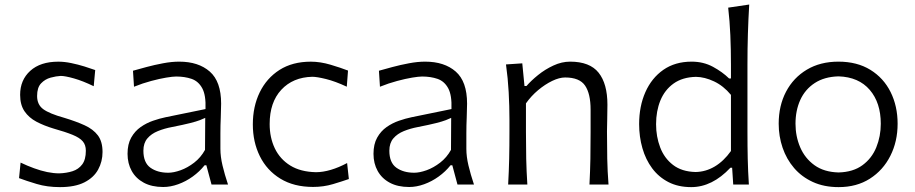

<svg xmlns="http://www.w3.org/2000/svg" viewBox="-20 -794 3936 826"><path d="M238.1 11Q302.4 11 342.9 -9.4Q383.3 -29.9 402.2 -64.5Q421.1 -99 421.1 -140Q421.1 -185.2 401 -211.7Q380.9 -238.2 343.9 -255.1Q306.9 -271.9 256 -287.3Q192.4 -305 166 -324.4Q139.6 -343.8 139.6 -381Q139.6 -417.6 156.8 -435.5Q173.9 -453.5 197.8 -460Q221.6 -466.4 241.2 -467.4Q260.2 -467.4 298.3 -456.6Q336.4 -445.8 383.2 -423.1L389.6 -492.6Q370.3 -499.7 343.1 -508.1Q315.9 -516.5 286.6 -522.6Q257.4 -528.7 231 -528.7Q153.6 -528.7 110.1 -489.2Q66.6 -449.7 66.6 -386Q66.6 -343 85.5 -315.2Q104.4 -287.5 136.8 -270.4Q169.1 -253.4 209.2 -241.3Q262.1 -226.4 292.5 -213.9Q323 -201.4 336.1 -185.9Q349.3 -170.5 349.3 -145.5Q349.3 -107.5 333.6 -86.6Q317.9 -65.7 291.9 -57.4Q266 -49.2 235 -48.2Q210.4 -48.2 183 -53.8Q155.5 -59.5 126.6 -70.1Q97.7 -80.6 68.6 -94.5L61.9 -27.7Q92.9 -16 138 -2.5Q183 11 238.1 11Z M703.8 -50.9Q657.5 -50.9 627.2 -72.5Q596.9 -94.2 596.9 -145.6Q596.9 -178.4 614 -198.5Q631.1 -218.7 659.2 -230Q687.2 -241.4 719.9 -247.5Q769.8 -257.3 797.5 -264.4Q825.2 -271.4 839.6 -277Q854.1 -282.5 862.9 -286.9L862 -149.2Q843.7 -116.1 815.4 -94.3Q787 -72.4 757 -61.6Q727.1 -50.9 703.8 -50.9ZM682.3 10.5Q713.6 10.5 746.6 -1.4Q779.7 -13.3 809.2 -34.6Q838.7 -55.9 860.1 -82.9H867.8L890 0H961Q946.3 -43.9 937.3 -82Q928.2 -120.1 928.2 -153.6V-220.2Q928.2 -254.3 929.8 -289.7Q931.3 -325.1 931.3 -348.3Q931.3 -443.4 882.5 -486.1Q833.7 -528.8 750.9 -528.8Q718.5 -528.8 681.5 -521.8Q644.5 -514.9 610.3 -505.7Q576.2 -496.6 552.1 -489.7L556.5 -420.9Q594.2 -436.1 630.5 -445.7Q666.7 -455.4 695 -460.1Q723.3 -464.8 737.8 -464.8Q774.7 -464.8 804.2 -454.7Q833.6 -444.5 850 -414.5Q866.4 -384.5 864.1 -324.8L692.7 -289.7Q667.1 -284.5 638.5 -274.6Q609.9 -264.8 585.1 -247.4Q560.2 -230 544.4 -201.9Q528.7 -173.9 528.7 -132.2Q528.7 -90.9 546.6 -58.6Q564.6 -26.2 598.8 -7.9Q633 10.5 682.3 10.5Z M1326.8 10.2Q1371.8 10.2 1412.2 -1.8Q1452.6 -13.9 1480.8 -23.8L1473.3 -92.6Q1437.6 -73.4 1403.3 -63.3Q1369 -53.2 1339.4 -53.2Q1272.9 -54.6 1228.9 -81.8Q1184.8 -109.1 1162.4 -155.5Q1140.1 -202 1140.1 -260.5Q1140.1 -353.8 1190.1 -407.7Q1240.1 -461.7 1323.6 -463.7Q1343.2 -463.7 1382.6 -454Q1422 -444.3 1471.9 -421L1477.2 -490.4Q1446.6 -502.3 1402.4 -515.5Q1358.2 -528.7 1317.1 -528.7Q1238.2 -528.7 1182.5 -493.2Q1126.9 -457.6 1097.3 -396.7Q1067.7 -335.7 1067.7 -258.8Q1067.7 -183 1097.9 -122Q1128.1 -61 1186.1 -25.4Q1244.2 10.2 1326.8 10.2Z M1761.9 -50.9Q1715.6 -50.9 1685.3 -72.5Q1655 -94.2 1655 -145.6Q1655 -178.4 1672.1 -198.5Q1689.3 -218.7 1717.3 -230Q1745.3 -241.4 1778 -247.5Q1827.9 -257.3 1855.6 -264.4Q1883.3 -271.4 1897.7 -277Q1912.2 -282.5 1921 -286.9L1920.2 -149.2Q1901.8 -116.1 1873.5 -94.3Q1845.1 -72.4 1815.1 -61.6Q1785.2 -50.9 1761.9 -50.9ZM1740.4 10.5Q1771.7 10.5 1804.7 -1.4Q1837.8 -13.3 1867.3 -34.6Q1896.8 -55.9 1918.2 -82.9H1925.9L1948.1 0H2019.1Q2004.4 -43.9 1995.4 -82Q1986.3 -120.1 1986.3 -153.6V-220.2Q1986.3 -254.3 1987.9 -289.7Q1989.4 -325.1 1989.4 -348.3Q1989.4 -443.4 1940.6 -486.1Q1891.8 -528.8 1809 -528.8Q1776.6 -528.8 1739.6 -521.8Q1702.6 -514.9 1668.4 -505.7Q1634.3 -496.6 1610.2 -489.7L1614.6 -420.9Q1652.3 -436.1 1688.6 -445.7Q1724.8 -455.4 1753.1 -460.1Q1781.4 -464.8 1795.9 -464.8Q1832.8 -464.8 1862.3 -454.7Q1891.7 -444.5 1908.1 -414.5Q1924.5 -384.5 1922.2 -324.8L1750.8 -289.7Q1725.2 -284.5 1696.6 -274.6Q1668 -264.8 1643.2 -247.4Q1618.3 -230 1602.6 -201.9Q1586.8 -173.9 1586.8 -132.2Q1586.8 -90.9 1604.7 -58.6Q1622.7 -26.2 1656.9 -7.9Q1691.1 10.5 1740.4 10.5Z M2166.1 0H2248.7Q2245 -57.6 2243.8 -110.7Q2242.7 -163.8 2242.7 -225.9V-349.3Q2265 -381 2294.8 -406Q2324.7 -431 2355.5 -445.9Q2386.3 -460.7 2411.1 -460.7Q2473.2 -460.7 2497 -425.8Q2520.8 -390.9 2520.8 -322.1V-225.9Q2520.8 -163.8 2519.9 -110.7Q2518.9 -57.6 2515.9 0H2597.9Q2593.5 -57.6 2592.4 -111.1Q2591.3 -164.6 2591.3 -228.7Q2591.3 -251.5 2592.3 -280.8Q2593.2 -310.1 2593.2 -343.5Q2593.2 -433.7 2555.3 -481.2Q2517.4 -528.8 2432.8 -528.8Q2396.6 -528.8 2360.7 -512.1Q2324.8 -495.5 2294.7 -471.1Q2264.6 -446.8 2244.9 -423.9H2236.4L2226.9 -521.5L2156.8 -516.8Q2165.1 -457.6 2168.4 -397.4Q2171.7 -337.3 2171.7 -280.7V-228.7Q2171.7 -164.6 2170.5 -111.1Q2169.3 -57.6 2166.1 0Z M2972.3 -54Q2913 -55.5 2875.5 -84.4Q2837.9 -113.3 2820.2 -159.8Q2802.5 -206.2 2802.5 -259.7Q2802.5 -316.1 2821 -361.6Q2839.6 -407.2 2877.8 -434.6Q2916 -461.9 2974.1 -463.4Q3011.6 -462.9 3052 -443.8Q3092.5 -424.7 3124.6 -385.8V-144.3Q3093.5 -100.6 3054.7 -77.6Q3015.9 -54.7 2972.3 -54ZM2953.6 11Q3044 11 3122.4 -72.5H3129.7L3134.4 0H3201.7Q3198 -57.6 3196.8 -111.1Q3195.6 -164.6 3195.6 -228.7V-515.4Q3195.6 -583.6 3197.5 -647.3Q3199.4 -710.9 3203.2 -774.5L3112.7 -761.1Q3119.4 -703.3 3122 -642.3Q3124.6 -581.3 3124.6 -515.4V-456.4H3116.6Q3088.4 -484.2 3047.4 -506.5Q3006.4 -528.8 2955.6 -528.8Q2884.3 -528.8 2833.8 -493.6Q2783.4 -458.4 2756.5 -397.7Q2729.6 -336.9 2729.6 -260Q2729.6 -205.5 2743.7 -156.5Q2757.7 -107.5 2785.7 -69.9Q2813.7 -32.3 2855.7 -10.6Q2897.7 11 2953.6 11Z M3587.7 -52.1Q3524.8 -53.7 3483.8 -83.4Q3442.8 -113 3422.5 -160.3Q3402.3 -207.6 3402.3 -261.7Q3402.3 -318.6 3422.9 -364.1Q3443.6 -409.6 3485 -436.7Q3526.5 -463.9 3587.7 -465.5Q3674.3 -462.6 3721.8 -407.3Q3769.2 -351.9 3769.2 -261.7Q3769.2 -207.5 3749.9 -160.1Q3730.7 -112.8 3690.4 -83.3Q3650.2 -53.7 3587.7 -52.1ZM3587.9 11Q3665.4 11 3722.3 -25.3Q3779.3 -61.7 3810.4 -123.6Q3841.6 -185.4 3841.6 -261.7Q3841.6 -337.3 3811.5 -397.9Q3781.4 -458.4 3724.4 -493.6Q3667.3 -528.8 3586.9 -528.8Q3508.9 -528.8 3451.1 -494.3Q3393.3 -459.8 3361.6 -399.5Q3330 -339.2 3330 -261.7Q3330 -207.6 3346.8 -158.4Q3363.6 -109.3 3396.2 -71.2Q3428.8 -33.2 3476.9 -11.1Q3525 11 3587.9 11Z"/></svg>

Font: Pinar-VF-FD
Style: Regular
Weight: 300
Designer: Amin Abedi
Version: Version 3.0